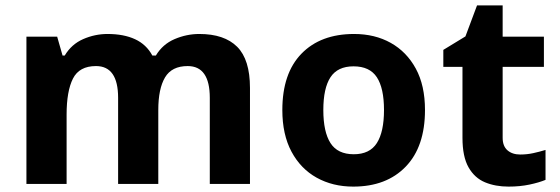

<svg xmlns="http://www.w3.org/2000/svg" viewBox="-20 -682 2075 712"><path d="M719 -556Q812 -556 859.5 -508.5Q907 -461 907 -356V0H758V-319Q758 -437 676 -437Q617 -437 592 -395Q567 -353 567 -274V0H418V-319Q418 -437 336 -437Q274 -437 250.5 -390.5Q227 -344 227 -257V0H78V-546H192L212 -476H220Q245 -518 288.5 -537Q332 -556 379 -556Q439 -556 481 -536.5Q523 -517 545 -476H558Q583 -518 627.5 -537Q672 -556 719 -556Z M1556 -274Q1556 -138 1484.5 -64Q1413 10 1290 10Q1214 10 1154.5 -23Q1095 -56 1061 -119.5Q1027 -183 1027 -274Q1027 -410 1098 -483Q1169 -556 1293 -556Q1370 -556 1429 -523Q1488 -490 1522 -427.5Q1556 -365 1556 -274ZM1179 -274Q1179 -193 1205.5 -151.5Q1232 -110 1292 -110Q1351 -110 1377.5 -151.5Q1404 -193 1404 -274Q1404 -355 1377.5 -395.5Q1351 -436 1291 -436Q1232 -436 1205.5 -395.5Q1179 -355 1179 -274Z M1909 -109Q1934 -109 1957 -114Q1980 -119 2003 -126V-15Q1979 -5 1943.5 2.5Q1908 10 1866 10Q1817 10 1778.5 -6Q1740 -22 1717.5 -61.5Q1695 -101 1695 -171V-434H1624V-497L1706 -547L1749 -662H1844V-546H1997V-434H1844V-171Q1844 -140 1862 -124.5Q1880 -109 1909 -109Z"/></svg>

Font: Noto Sans Gurmukhi UI
Style: Bold
Weight: 700
Designer: Jelle Bosma - Monotype Design Team
Foundry: Monotype Imaging Inc.
Version: Version 2.004; ttfautohint (v1.8.4.7-5d5b)